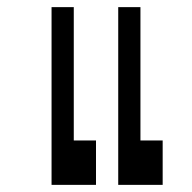

<svg xmlns="http://www.w3.org/2000/svg" viewBox="-20 -520 540 540"><path d="M125 -500Q125 -500 125 0H250Q250 0 250 -125H187.5Q187.5 -125 187.5 -500ZM312.5 -500Q312.5 -500 312.5 0H437.5Q437.5 0 437.5 -125H375Q375 -125 375 -500Z"/></svg>

Font: BFUnifontExMono
Style: Regular
Weight: 500
Version: Version 15.0.06